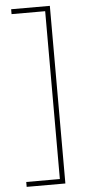

<svg xmlns="http://www.w3.org/2000/svg" viewBox="-59 -747 426 939"><g transform="rotate(-5 154.0 -278.0)"><path d="M33 134V158H223V-714H33V-690H198V134Z"/></g></svg>

Font: Noto Sans Gujarati UI Condensed Thin
Style: Regular
Weight: 100
Width: 3
Designer: Jelle Bosma - Monotype Design Team, Universal Thirst
Foundry: Monotype Imaging Inc.
Version: Version 2.106